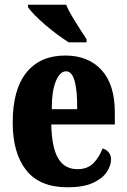

<svg xmlns="http://www.w3.org/2000/svg" viewBox="-20 -786 539 816"><path d="M267 10Q149 10 91.5 -62.5Q34 -135 34 -265Q34 -406 92.5 -478Q151 -550 257 -550Q355 -550 411.5 -488.5Q468 -427 468 -308V-257H198Q200 -158 227.5 -112.5Q255 -67 309 -67Q352 -67 377 -92.5Q402 -118 416 -155Q431 -151 441.5 -139Q452 -127 452 -109Q452 -82 433.5 -54.5Q415 -27 374.5 -8.5Q334 10 267 10ZM308 -322Q309 -398 297.5 -440.5Q286 -483 261 -483Q235 -483 217.5 -441.5Q200 -400 200 -322ZM272 -606Q250 -620 223.5 -639.5Q197 -659 171.5 -681Q146 -703 126.5 -723Q107 -743 99 -756V-766H261Q270 -744 286 -717Q302 -690 319 -664Q336 -638 348 -619V-606Z"/></svg>

Font: Noto Serif Tamil ExtraCondensed Black
Style: Regular
Weight: 900
Width: 2
Designer: Indian Type Foundry, Tom Grace, and the Monotype Design Team
Foundry: Monotype Imaging Inc.
Version: Version 2.004; ttfautohint (v1.8.4.7-5d5b)